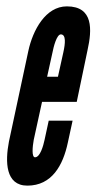

<svg xmlns="http://www.w3.org/2000/svg" viewBox="-20 -575 303 603"><path d="M133 -196 120 -136C116 -117 106 -81 90 -81C79 -81 82 -114 86 -136L112 -255H221L255 -418C269 -481 274 -555 190 -555C123 -555 83 -480 69 -415L8 -130C-4 -67 -3 8 66 8C143 8 178 -56 193 -127L208 -196ZM145 -411C148 -427 158 -467 171 -467C188 -467 185 -438 179 -411L162 -334H128Z"/></svg>

Font: League Gothic Condensed Italic
Style: Regular
Weight: 400
Width: 3
Designer: Tyler Finck
Foundry: The League of Moveable Type
Version: Version 1.001;PS 001.001;hotconv 1.0.56;makeotf.lib2.0.21325